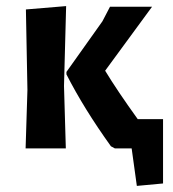

<svg xmlns="http://www.w3.org/2000/svg" viewBox="-20 -487 569 630"><path d="M64 0 70 -192 65 -456 197 -467 190 -205 196 0ZM357 0 344 -7Q255 -131 198 -243V-251L316 -417L341 -465H479L325 -255Q365 -189 432 -96H515V115L429 123L412 0Z"/></svg>

Font: Alegreya Sans
Style: Bold
Weight: 700
Designer: Juan Pablo del Peral
Foundry: Huerta Tipografica
Version: Version 2.007